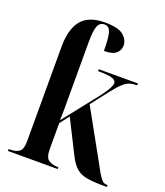

<svg xmlns="http://www.w3.org/2000/svg" viewBox="-140 -860 818 954"><g transform="rotate(20 269.0 -382.5)"><path d="M15 0V-10H22Q52 -10 70 -22Q88 -34 88 -79V-578Q88 -670 126 -717.5Q164 -765 251 -765Q322 -765 349 -741.5Q376 -718 376 -688Q376 -664 357.5 -647Q339 -630 293 -630Q293 -699 284.5 -727Q276 -755 252 -755Q227 -755 217 -731Q207 -707 207 -642V-342Q207 -317 207 -287.5Q207 -258 206 -232L353 -418Q377 -450 386.5 -468Q396 -486 396 -496Q396 -513 374 -519.5Q352 -526 300 -526V-536H507V-526Q485 -526 468.5 -521Q452 -516 434 -500Q416 -484 389 -450L317 -357L464 -92Q483 -56 494.5 -38.5Q506 -21 514.5 -15.5Q523 -10 535 -10H538V0H527Q470 0 435 -5.5Q400 -11 377 -30Q354 -49 333 -91L245 -266L207 -217V-80Q207 -35 226.5 -22.5Q246 -10 272 -10H278V0Z"/></g></svg>

Font: Noto Serif Display Condensed SemiBold
Style: Regular
Weight: 600
Width: 3
Designer: Monotype Design Team
Foundry: Monotype Imaging Inc.
Version: Version 2.009